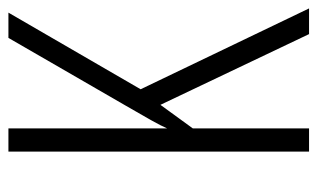

<svg xmlns="http://www.w3.org/2000/svg" viewBox="-169 -585 754 456"><g transform="rotate(-90 208.0 -357.0)"><path d="M416 0H355L187 -353L131 -276V0H76V-714H131V-337Q137 -351 151 -376Q165 -401 186 -437L346 -714H406L224 -400Z"/></g></svg>

Font: Noto Sans ExtraCondensed Light
Style: Regular
Weight: 300
Width: 2
Designer: Monotype Design Team
Foundry: Monotype Imaging Inc.
Version: Version 2.013; ttfautohint (v1.8.4.7-5d5b)